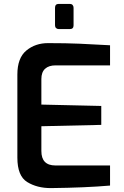

<svg xmlns="http://www.w3.org/2000/svg" viewBox="-20 -959 634 984"><path d="M69 -151V-577Q69 -662 115 -700Q161 -738 226 -738Q320 -738 388 -735Q456 -732 544 -727V-624H265Q230 -624 211 -606.5Q192 -589 192 -554V-423L499 -416V-319L192 -312V-185Q192 -111 264 -111H544V-8Q418 3 240 5Q170 5 119.5 -26Q69 -57 69 -151ZM262 -829V-919Q262 -939 281 -939H338Q347 -939 352 -933.5Q357 -928 357 -919V-829Q357 -810 338 -810H281Q273 -810 267.5 -815Q262 -820 262 -829Z"/></svg>

Font: Exo SemiBold
Style: Regular
Weight: 600
Designer: Natanael Gama
Foundry: Natanael Gama
Version: Version 1.500